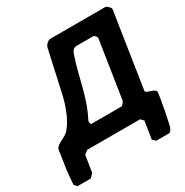

<svg xmlns="http://www.w3.org/2000/svg" viewBox="-201 -865 1151 1196"><g transform="rotate(-30 375.0 -267.0)"><path d="M134 147 153 27 179 7H559L579 27L559 153L580 173H673C684 173 696 146 698 140C716 57 724 18 735 -50L740 -87C734 -115 668 -113 671 -133L754 -673C756 -683 732 -707 722 -707H329C307 -707 288 -686 283 -667C273 -623 228 -417 218 -373C202 -303 175 -220 125 -160C96 -126 45 -124 26 -87L5 53C2 82 -5 152 -4 153L13 173H106C111 173 130 151 134 147ZM275 -140 276 -147C348 -284 356 -412 406 -553C413 -572 424 -587 444 -587H564C574 -587 589 -570 587 -560L523 -147C522 -141 504 -120 499 -120H286C275 -120 274 -132 275 -140Z"/></g></svg>

Font: Asimov Print
Style: CIt
Weight: 500
Designer: Google
Version: Version 2.000980: 2014